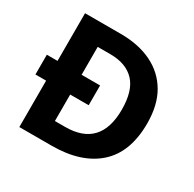

<svg xmlns="http://www.w3.org/2000/svg" viewBox="-156 -878 1052 1043"><g transform="rotate(30 370.0 -357.0)"><path d="M314 -714Q426 -714 508.5 -674Q591 -634 636.5 -556.5Q682 -479 682 -364Q682 -183 579.5 -91.5Q477 0 292 0H90V-291H23V-415H90V-714ZM321 -590H241V-415H357V-291H241V-125H305Q525 -125 525 -360Q525 -479 472 -534.5Q419 -590 321 -590Z"/></g></svg>

Font: Noto Sans Gujarati UI
Style: Bold
Weight: 700
Designer: Jelle Bosma - Monotype Design Team, Universal Thirst
Foundry: Monotype Imaging Inc.
Version: Version 2.106; ttfautohint (v1.8.4.7-5d5b)